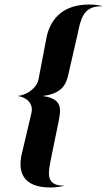

<svg xmlns="http://www.w3.org/2000/svg" viewBox="-20 -724 473 850"><path d="M287 -414 324 -575C336 -630 345 -699 430 -696C431 -696 432 -696 433 -697C414 -702 394 -704 375 -704C249.5 -704 199 -630 185 -553L151 -375C143 -333 101 -305 59 -299C99 -293 129 -265 119 -223L77 -45C58 33 77.5 106 203 106C222 106 242 104 263 99C264 98 263 98 262 98C176 98 196 32 206 -23L239 -184C248 -234 263 -287 168 -299C269 -311 276 -364 287 -414Z"/></svg>

Font: Beautique Display
Style: Bold
Weight: 700
Italic angle: -12°
Designer: Nhat-Quang Ngo
Version: Version 1.100;Glyphs 3.2.3 (3260)